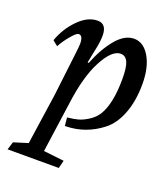

<svg xmlns="http://www.w3.org/2000/svg" viewBox="-119 -530 685 792"><g transform="rotate(20 223.5 -134.0)"><path d="M112.3 -100.1 135.3 -293.9Q138.7 -320.8 138.7 -332.5Q138.7 -368.2 119.6 -368.2Q110.4 -368.2 89.4 -343.3Q67.9 -318.4 52.7 -290.5L30.3 -308.6Q49.8 -364.3 90.8 -405.8Q131.3 -446.8 174.8 -446.8Q214.4 -446.8 214.4 -395Q214.4 -369.1 205.6 -328.6Q202.6 -315.9 200.4 -304.2Q198.2 -292.5 197 -286.1Q195.8 -279.8 195.3 -278.3Q193.8 -271.5 193.8 -271L198.7 -270Q226.1 -339.4 263.2 -383.8Q300.3 -428.2 341.8 -428.2Q382.8 -428.2 409.7 -383.3Q437 -337.4 437 -263.7Q437 -189.9 415.5 -133.8Q394 -77.6 356 -48.3Q285.2 6.8 196.8 7.8H195.3L191.9 -28.3Q225.1 -32.2 239.7 -36.6Q258.8 -42 281.2 -56.2Q304.7 -70.8 318.8 -92.8Q352.1 -146.5 352.1 -255.9Q352.1 -307.1 342.3 -328.6Q332 -351.1 310.5 -351.1Q272.5 -351.1 234.4 -279.3Q196.8 -209 180.7 -85L149.9 134.3L239.7 144.5L231 179.2H6.3L17.1 144.5L79.6 125Z"/></g></svg>

Font: Neuton Cursive
Style: Regular
Weight: 500
Designer: Brian M Zick
Version: Version 1.43